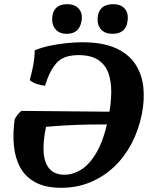

<svg xmlns="http://www.w3.org/2000/svg" viewBox="-20 -886 704 913"><path d="M271.6 7Q196.3 7 148.6 -18.8Q100.9 -44.6 76.3 -89.6Q51.7 -134.7 46.1 -193.4Q40.6 -252.2 49.7 -318.2Q54.2 -328.3 62.6 -339.2Q71 -350.1 81.7 -358.7L513.7 -354.7L505.1 -294.5Q453.8 -294.5 404.2 -293.7Q354.6 -293 304.6 -290.4Q254.5 -287.9 198.9 -282.9Q183.9 -213 187.5 -161.6Q191.2 -110.3 215.8 -82.7Q240.3 -55.1 286.9 -55.1Q328.1 -55.1 368.6 -81Q409 -107 442.8 -167.6Q476.5 -228.2 496.5 -332.9Q508 -391.5 509 -444Q510 -496.4 495.8 -537Q481.7 -577.6 447.4 -600.7Q413 -623.9 353.4 -623.9Q283 -623.9 249.6 -587.3Q216.3 -550.7 193.9 -478.2Q174.6 -480.2 154.6 -486.8Q134.6 -493.5 121.5 -505.2Q130.6 -537.8 137.6 -573.4Q144.6 -609 145.1 -646.7Q177.2 -660.1 216.3 -668.3Q255.3 -676.5 295.4 -680.8Q335.5 -685 371.1 -685Q467.5 -685 529 -657.7Q590.5 -630.4 622.6 -582.4Q654.7 -534.3 661.5 -472.5Q668.2 -410.7 654.2 -341.7Q638.7 -265.5 604.8 -201.7Q570.9 -138 521.1 -91.4Q471.2 -44.7 408.1 -18.9Q345.1 7 271.6 7ZM297.5 -725.2Q261.6 -725.2 243 -748.2Q224.5 -771.1 228.9 -808Q232.4 -836.3 250.1 -851.2Q267.7 -866.1 299.1 -866.1Q336.1 -866.1 355.1 -844.1Q374.1 -822.1 367.6 -785.2Q356.7 -725.2 297.5 -725.2ZM514.5 -725.2Q478.5 -725.2 460 -746.6Q441.4 -768.1 444.4 -803.4Q450.8 -866.1 519.1 -866.1Q554 -866.1 572.8 -845.1Q591.6 -824.1 586.6 -786.6Q579.2 -725.2 514.5 -725.2Z"/></svg>

Font: Vollkorn
Style: Italic
Weight: 400
Italic angle: -11°
Designer: Friedrich Althausen
Foundry: Friedrich Althausen
Version: Version 5.001